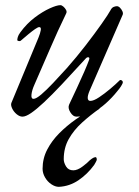

<svg xmlns="http://www.w3.org/2000/svg" viewBox="-20 -438 538 744"><path d="M67 14Q56 14 44.5 4.5Q33 -5 27 -18Q21 -31 24 -39L129 -292Q136 -309 138 -321Q140 -333 132 -333Q127 -333 115.5 -325Q104 -317 89.5 -305Q75 -293 60 -280Q58 -278 52.5 -279Q47 -280 47 -283Q47 -287 49 -294.5Q51 -302 59 -313Q84 -347 114.5 -370Q145 -393 172.5 -405.5Q200 -418 214 -418Q219 -418 225.5 -412.5Q232 -407 236 -399.5Q240 -392 236 -385Q203 -317 173 -247Q143 -177 113 -109Q104 -89 102 -72Q100 -55 110 -55Q120 -55 140 -72Q160 -89 185.5 -116Q211 -143 239 -174Q277 -217 312.5 -263Q348 -309 374 -346Q400 -383 408 -398Q413 -408 420 -411Q427 -414 433 -414Q439 -414 445 -408Q451 -402 454.5 -394Q458 -386 455 -380L327 -86Q319 -67 320 -57Q321 -47 330 -47Q343 -47 364 -61Q385 -75 407 -93.5Q429 -112 444 -127Q445 -128 447 -128Q450 -128 453 -125.5Q456 -123 456 -119Q456 -117 455 -115Q454 -113 452.5 -110Q451 -107 448.5 -103Q446 -99 442.5 -94.5Q439 -90 434 -84Q415 -60 390 -37.5Q365 -15 336.5 -0.5Q308 14 276 14Q263 14 252.5 -3Q242 -20 248 -33Q262 -63 278 -97Q294 -131 306.5 -160Q319 -189 324 -203Q329 -215 323 -216Q317 -217 312 -211Q260 -154 220 -111.5Q180 -69 150.5 -41.5Q121 -14 100.5 0Q80 14 67 14ZM208 286Q194 286 179 276Q164 266 154.5 249.5Q145 233 145 216Q145 176 163 141.5Q181 107 210 78Q239 49 273 25Q307 1 340 -18H367Q330 8 298 37Q266 66 246.5 100.5Q227 135 227 179Q227 192 236 207Q245 222 264 222Q280 222 299.5 207.5Q319 193 328 183Q330 181 336.5 176.5Q343 172 349 171Q355 170 355 181Q355 183 351 190.5Q347 198 345 201Q332 219 316.5 234Q301 249 284 260.5Q267 272 248 278.5Q229 285 208 286Z"/></svg>

Font: EB Garamond
Style: Italic
Weight: 400
Italic angle: -17.2°
Designer: Georg Duffner and Octavio Pardo
Foundry: Georg Duffner
Version: Version 1.001